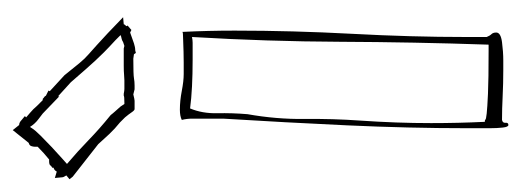

<svg xmlns="http://www.w3.org/2000/svg" viewBox="-332 -533 817 301"><g transform="rotate(-90 76.5 -382.5)"><path d="M-23 -714H-26Q-32 -714 -33 -711L-36 -709V-707Q-40 -706 -42 -702L-52 -705L-51 -694Q-51 -692 -50 -690.5Q-49 -689 -48 -687L-54 -682L-50 -677L1 -637Q9 -628 17 -619.5Q25 -611 35 -603L43 -595Q48 -589 51 -584.5Q54 -580 56 -580H69Q71 -580 79 -582Q87 -580 87 -580H93Q99 -580 104.5 -581Q110 -582 135 -582L142 -581L144 -578L148 -579Q153 -579 159 -581Q165 -583 176 -587L180 -585L187 -591Q186 -592 186 -593L187 -594Q189 -596 189 -597L200 -598L175 -622Q163 -633 156 -639.5Q149 -646 142 -652Q135 -658 128 -666.5Q121 -675 109 -690L84 -713L85 -715L77 -719Q76 -721 75 -721.5Q74 -722 72 -724H70L61 -733Q56 -739 50 -744L43 -750L45 -752L39 -757Q35 -761 31 -761L23 -771L3 -746Q-1 -745 -2 -742Q-3 -739 -3 -737V-732Q-8 -727 -13 -722.5Q-18 -718 -23 -714ZM52 -611Q50 -613 49 -614.5Q48 -616 47 -617L46 -618Q25 -635 7.5 -652Q-10 -669 -30 -686Q-29 -687 -21 -694Q-13 -701 -3.5 -710Q6 -719 14.5 -727.5Q23 -736 26 -741L28 -744Q33 -736 40.5 -730.5Q48 -725 49 -724L76 -698V-700L98 -680Q111 -665 118.5 -656.5Q126 -648 132 -641.5Q138 -635 145 -628Q152 -621 164 -610L172 -602Q170 -601 167 -600.5Q164 -600 161 -598L155 -596L151 -597H124Q115 -597 110 -596.5Q105 -596 101 -596H92Q90 -596 87.5 -596Q85 -596 80 -597H77Q76 -596 66 -596H64L60 -602ZM168 -504Q143 -503 129 -503Q115 -503 111 -503Q100 -503 84.5 -506Q69 -509 55 -509Q45 -509 39 -506Q41 -498 41 -490V-441Q35 -344 30.5 -247Q26 -150 26 -59V-23Q26 -12 27 -3Q28 6 31 6Q35 6 34.5 1.5Q34 -3 39 -4Q56 -4 76 -3Q96 -2 117 -2H132Q146 -2 161 -4Q176 -6 176 -13Q176 -18 173.5 -20.5Q171 -23 169 -28V-61Q169 -146 174 -239Q179 -332 179 -423Q179 -444 178.5 -464.5Q178 -485 177 -505Q176 -504 168 -504ZM36 -31Q35 -52 34.5 -73Q34 -94 34 -115Q34 -142 35 -170Q36 -198 38 -227Q41 -269 40.5 -313.5Q40 -358 48 -403Q50 -427 49.5 -450.5Q49 -474 57 -493Q72 -491 91.5 -490Q111 -489 133 -489H151Q156 -489 160 -489Q164 -489 169 -490Q162 -372 161.5 -257.5Q161 -143 157 -25H149Q102 -25 80 -26Q58 -27 49 -28Q40 -29 39.5 -30Q39 -31 36 -31Z"/></g></svg>

Font: Londrina Sketch
Style: Regular
Weight: 400
Designer: Marcelo Magalhaes
Foundry: Marcelo Magalhães
Version: Version 1.002